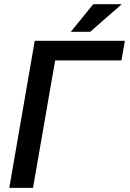

<svg xmlns="http://www.w3.org/2000/svg" viewBox="-20 -908 627 928"><path d="M566.9 -616.2H246.6L139.6 0H24.9L147.9 -710.9H583.5ZM430.7 -887.7H568.4L416 -754.4H322.3Z"/></svg>

Font: Roboto Mono Medium
Style: Italic
Weight: 500
Designer: Google
Version: Version 2.000985; 2015; ttfautohint (v1.3)